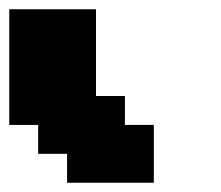

<svg xmlns="http://www.w3.org/2000/svg" viewBox="-20 -895 477 415"><path d="M125 -500H312.5V-625H250V-687.5H187.5V-875H0V-625H62.5V-562.5H125Z"/></svg>

Font: Faithful 32x
Style: Semibold
Weight: 400
Foundry: Faithful Resource Pack
Version: Version 1.0; January 27, 2023